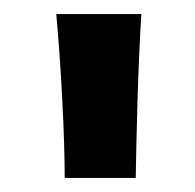

<svg xmlns="http://www.w3.org/2000/svg" viewBox="-20 -719 277 273"><path d="M72 -466H173C174 -523 176 -622 181 -699H60C67 -623 72 -524 72 -466Z"/></svg>

Font: Coconat Demi
Style: Regular
Weight: 400
Designer: Sara Lavazza
Foundry: Collletttivo
Version: Version 1.000;Glyphs 3.2 (3217)